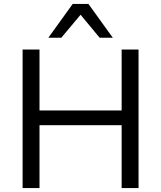

<svg xmlns="http://www.w3.org/2000/svg" viewBox="-20 -957 820 977"><path d="M95 0V-705H181V-395H599V-705H685V0H599V-320H181V0ZM226 -765 350 -937H430L554 -765H487L390 -882L292 -765Z"/></svg>

Font: Nunito Sans 10pt
Style: Regular
Weight: 400
Designer: Vernon Adams
Foundry: Vernon Adams
Version: Version 3.101;gftools[0.9.27]